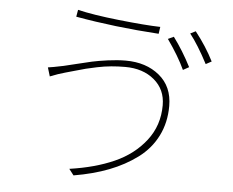

<svg xmlns="http://www.w3.org/2000/svg" viewBox="-54 -825 1108 913"><g transform="rotate(5 500.0 -368.0)"><path d="M719.7 -660.2 747.1 -672.9Q793 -611.3 832 -535.2L803.7 -519.5Q774.4 -583 719.7 -660.2ZM823.2 -695.3 848.6 -708Q902.3 -639.6 936.5 -571.3L909.2 -556.6Q863.3 -644.5 823.2 -695.3ZM722.7 -343.8Q722.7 -418.9 668.5 -464.4Q614.3 -509.8 529.3 -509.8Q495.1 -509.8 462.9 -506.8Q430.7 -503.9 395.5 -496.6Q360.4 -489.3 343.3 -484.9Q326.2 -480.5 288.6 -469.7Q251 -459 247.1 -458Q214.8 -449.2 175.8 -433.6L163.1 -475.6Q180.7 -477.5 237.3 -489.3Q246.1 -491.2 293.5 -502.9Q340.8 -514.6 369.1 -521Q397.5 -527.3 443.8 -533.7Q490.2 -540 529.3 -540Q627 -540 690.4 -487.8Q753.9 -435.5 753.9 -342.8Q753.9 -263.7 721.7 -199.7Q689.5 -135.7 630.4 -91.8Q571.3 -47.9 496.6 -19Q421.9 9.8 329.1 25.4L306.6 -3.9Q428.7 -21.5 519.5 -62Q610.4 -102.5 666.5 -174.8Q722.7 -247.1 722.7 -343.8ZM276.4 -727.5 282.2 -760.7Q354.5 -743.2 480 -729.5Q605.5 -715.8 678.7 -713.9L673.8 -680.7Q461.9 -694.3 276.4 -727.5Z"/></g></svg>

Font: GenEi Gothic M ExtraLight
Style: Regular
Weight: 200
Designer: o_tamon (Modified); [Source Han Sans]
Ryoko NISHIZUKA  (kana & ideographs); Paul D. Hunt (Latin, Greek & Cyrillic); Wenl
Version: Version 1.1a;Original Version 1.004